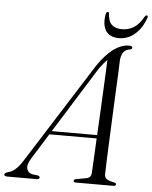

<svg xmlns="http://www.w3.org/2000/svg" viewBox="-96 -916 766 965"><g transform="rotate(5 286.5 -434.0)"><path d="M88 -99.5Q68 -66.5 74.5 -46.2Q81 -26 104 -22L128.5 -19Q139.5 -17 139.5 -9.5Q139.5 0 125 0H-22.5Q-38.5 0 -38.5 -9.5Q-38.5 -17 -22 -22Q-2 -25.5 18 -43.8Q38 -62 60.5 -100L373.5 -594Q415.5 -655 454.2 -682Q493 -709 530 -709Q547 -709 546.5 -700Q546.5 -692 535 -690Q516 -688.5 504 -673.2Q492 -658 490 -629.5Q490 -615.5 488 -572.5Q486 -529.5 483.2 -469.8Q480.5 -410 477.5 -344.2Q474.5 -278.5 472 -218.2Q469.5 -158 467.8 -114Q466 -70 466 -54.5Q466 -39 476 -31Q486 -23 515.5 -17Q525 -15 525 -8.5Q525 0 511.5 0H322Q311.5 0 311.5 -8Q311.5 -14.5 321 -17L374 -26.5Q397.5 -31 399 -55Q400 -72 402.5 -119.8Q405 -167.5 408 -230H169.5ZM389 -582 180 -247H409Q412 -300.5 414.8 -358Q417.5 -415.5 420.2 -468.5Q423 -521.5 424.8 -563.5Q426.5 -605.5 427.5 -628Q420.5 -621.5 411 -610.2Q401.5 -599 389 -582ZM486.5 -788Q519.5 -788 546.5 -804.8Q573.5 -821.5 594.5 -860Q599.5 -868 605 -868Q613 -868 609.5 -857Q592.5 -805 556.8 -773.5Q521 -742 474.5 -742Q427.5 -742 408.2 -773.5Q389 -805 399 -857Q400.5 -868 409 -868Q414.5 -868 415.5 -860Q417 -821 435.5 -804.5Q454 -788 486.5 -788Z"/></g></svg>

Font: Fraunces 72pt Light
Style: Italic
Weight: 300
Italic angle: -16°
Version: Version 1.000;[b76b70a41]